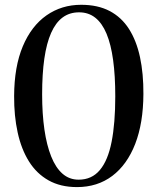

<svg xmlns="http://www.w3.org/2000/svg" viewBox="-20 -772 658 802"><path d="M301.5 9.5Q232.5 9.5 182.5 -18.8Q132.5 -47 100.8 -98Q69 -149 53.8 -218.5Q38.5 -288 39 -371Q39.5 -493.5 75.2 -578.5Q111 -663.5 174.2 -707.8Q237.5 -752 319 -752Q388.5 -752 438 -726Q487.5 -700 518.8 -651Q550 -602 564.8 -533.2Q579.5 -464.5 579 -379.5Q578.5 -258 544.8 -171Q511 -84 449 -37.2Q387 9.5 301.5 9.5ZM308.5 -21.5Q363.5 -21.5 397.2 -61.8Q431 -102 446.2 -179.8Q461.5 -257.5 461.5 -369.5Q461.5 -455.5 452.5 -521.2Q443.5 -587 425 -631.2Q406.5 -675.5 378 -698Q349.5 -720.5 310.5 -720.5Q270.5 -720.5 241.5 -699Q212.5 -677.5 193.5 -634.5Q174.5 -591.5 165.2 -527.2Q156 -463 156 -378Q156 -296.5 165.5 -231Q175 -165.5 193.8 -118.5Q212.5 -71.5 241 -46.5Q269.5 -21.5 308.5 -21.5Z"/></svg>

Font: Merriweather 120pt
Style: Regular
Weight: 400
Version: Version 2.100